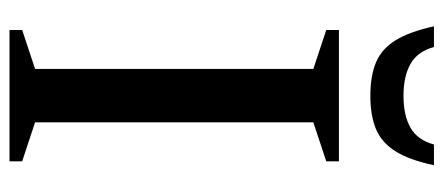

<svg xmlns="http://www.w3.org/2000/svg" viewBox="-278 -632 911 394"><g transform="rotate(90 177.0 -435.5)"><path d="M311.5 -26V0H42V-26L122 -52.5V-623.5L42 -650V-676H311.5V-650L231.5 -623.5V-52.5ZM177 -808.5Q217.5 -808.5 242.8 -823Q268 -837.5 277 -871H319.5Q309 -821 291.2 -792.5Q273.5 -764 245.8 -752.2Q218 -740.5 177 -740.5Q136 -740.5 108.2 -752.2Q80.5 -764 63 -792.5Q45.5 -821 34.5 -871H77Q86 -837.5 111.5 -823Q137 -808.5 177 -808.5Z"/></g></svg>

Font: Newsreader 16pt 16pt Medium
Style: Regular
Weight: 500
Version: Version 1.003